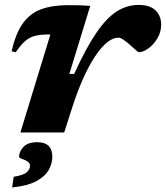

<svg xmlns="http://www.w3.org/2000/svg" viewBox="-20 -552 692 800"><path d="M190 -408.5H183.5Q150.5 -408.5 127.5 -403Q104.5 -397.5 85.5 -381.5Q66.5 -365.5 45.5 -334L28.5 -338.5Q45.5 -414 76 -455.8Q106.5 -497.5 153 -514Q199.5 -530.5 264 -530.5Q295.5 -530.5 314 -530Q332.5 -529.5 356 -527.5L269 -244H289Q337.5 -350.5 380.5 -413.8Q423.5 -477 466.2 -504.2Q509 -531.5 557.5 -531.5Q605 -531.5 628.2 -508.5Q651.5 -485.5 651.5 -450Q651.5 -418.5 635.8 -392.2Q620 -366 598.2 -350.2Q576.5 -334.5 558 -334.5Q555.5 -334.5 544 -345Q532.5 -355.5 520 -366.5Q507.5 -377.5 494.8 -386.2Q482 -395 474 -395Q427.5 -395 375.8 -316.5Q324 -238 280.5 -103L247.5 0H65ZM59.5 101Q59.5 79.5 77.8 60Q96 40.5 135 40.5Q198 40.5 198 101Q198 128.5 183.2 155.5Q168.5 182.5 132 202.5Q95.5 222.5 30.5 229L37 184.5Q78.5 178 91.8 165.5Q105 153 105 140Q105 127 93.8 120.2Q82.5 113.5 71 109.8Q59.5 106 59.5 101Z"/></svg>

Font: Newsreader 6pt
Style: Bold Italic
Weight: 700
Italic angle: -17°
Designer: Hugues Gentile
Foundry: Production Type
Version: Version 1.003; ttfautohint (v1.8.3)